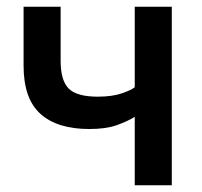

<svg xmlns="http://www.w3.org/2000/svg" viewBox="-20 -550 600 570"><path d="M380 0V-203Q357 -189 325.5 -178Q294 -167 245 -167Q150 -167 100 -212Q50 -257 50 -355V-530H160V-370Q160 -310 184.5 -286.5Q209 -263 270 -263Q312 -263 340.5 -272.5Q369 -282 380 -291V-530H490V0Z"/></svg>

Font: Golos Text Medium
Style: Regular
Weight: 500
Designer: A.Korolkova, Vitaly Kuzmin
Foundry: ParaType Ltd
Version: Version 2.004